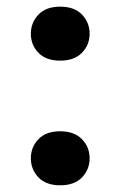

<svg xmlns="http://www.w3.org/2000/svg" viewBox="-20 -551 365 582"><path d="M73.5 -71.2Q73.5 -105 96.4 -129Q119.3 -153.1 162.3 -153.1Q205.3 -153.1 228.5 -129Q251.7 -105 251.7 -71.2Q251.7 -37.5 228.7 -13.4Q205.7 10.7 162.5 10.7Q119.4 10.7 96.4 -13.4Q73.5 -37.5 73.5 -71.2ZM73.5 -448.8Q73.5 -482.5 96.5 -506.7Q119.4 -530.8 162.5 -530.8Q205.6 -530.8 228.6 -506.7Q251.7 -482.5 251.7 -448.8Q251.7 -415 228.5 -391.1Q205.3 -367.2 162.3 -367.2Q119.3 -367.2 96.4 -391.1Q73.5 -415 73.5 -448.8Z"/></svg>

Font: RobotoFlex
Style: Regular
Weight: 400
Designer: Berlow after Robertson
Foundry: Google
Version: Version 2.136